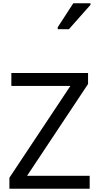

<svg xmlns="http://www.w3.org/2000/svg" viewBox="-20 -1164 612 1184"><path d="M533 0H38V-68L414 -634H50V-714H523V-646L147 -80H533ZM336 -984V-996L432 -1144H538V-1134L405 -984Z"/></svg>

Font: Noto Sans Tifinagh APT
Style: Regular
Weight: 400
Designer: JamraPatel
Foundry: JamraPatel LLC
Version: Version 2.006; ttfautohint (v1.8.4.7-5d5b)